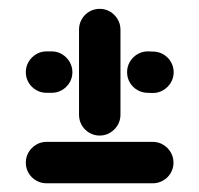

<svg xmlns="http://www.w3.org/2000/svg" viewBox="-20 -461 458 441"><path d="M39.3 -87.4Q39.3 -100.4 45.7 -111.3Q52.2 -122.2 63.1 -128.7Q74.1 -135.2 87 -135.2H330.7Q343.7 -135.2 354.6 -128.7Q365.6 -122.2 372 -111.3Q378.5 -100.4 378.5 -87.4Q378.5 -74.4 372 -63.5Q365.6 -52.6 354.6 -46.3Q343.7 -40 330.7 -40H87Q74.1 -40 63.1 -46.3Q52.2 -52.6 45.7 -63.5Q39.3 -74.4 39.3 -87.4ZM39.3 -295.2Q39.3 -308.1 45.7 -319.1Q52.2 -330 63.1 -336.5Q74.1 -343 87 -343H98.5Q111.5 -343 122.4 -336.5Q133.3 -330 139.8 -319.1Q146.3 -308.1 146.3 -295.2Q146.3 -282.2 139.8 -271.3Q133.3 -260.4 122.4 -254.1Q111.5 -247.8 98.5 -247.8H87Q74.1 -247.8 63.1 -254.1Q52.2 -260.4 45.7 -271.3Q39.3 -282.2 39.3 -295.2ZM208.9 -149.6Q195.9 -149.6 185 -156.1Q174.1 -162.6 167.8 -173.5Q161.5 -184.4 161.5 -197.4V-393Q161.5 -405.9 167.8 -416.9Q174.1 -427.8 185 -434.3Q195.9 -440.7 208.9 -440.7Q221.9 -440.7 232.8 -434.3Q243.7 -427.8 250.2 -416.9Q256.7 -405.9 256.7 -393V-197.4Q256.7 -184.4 250.2 -173.5Q243.7 -162.6 232.8 -156.1Q221.9 -149.6 208.9 -149.6ZM271.9 -295.2Q271.9 -308.1 278.3 -319.1Q284.8 -330 295.7 -336.5Q306.7 -343 319.6 -343L331.1 -342.6Q344.1 -342.6 355 -336.3Q365.9 -330 372.4 -319.1Q378.9 -308.1 378.9 -295.2Q378.9 -282.2 372.4 -271.3Q365.9 -260.4 355 -253.9Q344.1 -247.4 331.1 -247.4L319.6 -247.8Q306.7 -247.8 295.7 -254.1Q284.8 -260.4 278.3 -271.3Q271.9 -282.2 271.9 -295.2Z"/></svg>

Font: 26F Galaxy Sans Extra Bold
Style: Regular
Weight: 800
Designer: C₂₉H₂₅N₃O₅
Version: Version 1.100